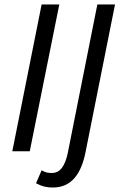

<svg xmlns="http://www.w3.org/2000/svg" viewBox="-20 -676 539 858"><path d="M216 162C301 162 343 99 362 5L494 -656H415L283 7C271 65 249 97 212 97C194 97 183 95 166 85L141 143C167 157 189 162 216 162ZM35 0H113L245 -656H166Z"/></svg>

Font: Source Sans Pro
Style: Italic
Weight: 400
Italic angle: -11°
Designer: Paul D. Hunt
Foundry: Adobe Systems Incorporated
Version: Version 3.006;hotconv 1.0.111;makeotfexe 2.5.65597